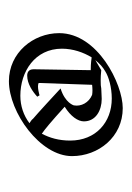

<svg xmlns="http://www.w3.org/2000/svg" viewBox="46 -792 289 420"><g transform="rotate(90 190.0 -581.5)"><path d="M321 -595C321 -653 279 -706 216 -706C163 -706 52 -651 52 -567C52 -510 95 -457 157 -457C225 -457 321 -525 321 -595ZM188 -524C188 -524 169 -518 161 -522L165 -639C174 -640 181 -640 187 -639C204 -632 213 -615 210 -599C210 -599 205 -580 173 -570C228 -519 239 -510 239 -510C242 -506 246 -504 249 -502C232 -489 211 -482 189 -482C136 -482 86 -514 86 -573C86 -597 94 -620 105 -638C119 -636 128 -636 133 -636C131 -520 131 -511 131 -511C131 -500 138 -497 145 -497C163 -497 180 -509 191 -519ZM195 -682C247 -682 287 -647 287 -591C287 -566 281 -546 272 -529C263 -535 246 -549 213 -579C234 -592 245 -608 245 -621C245 -647 221 -660 196 -660C188 -660 179 -659 173 -659C170 -659 169 -658 166 -658C166 -658 150 -657 133 -659L111 -646C119 -656 127 -663 136 -668C147 -675 170 -682 195 -682Z"/></g></svg>

Font: Quintessential
Style: Regular
Weight: 400
Designer: Astigmatic (AOETI)
Foundry: Astigmatic (AOETI)
Version: Version 1.000